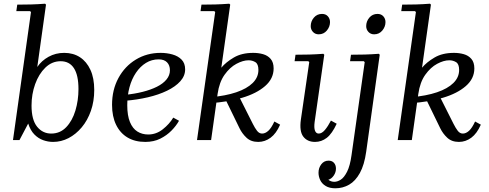

<svg xmlns="http://www.w3.org/2000/svg" viewBox="-20 -755 2638 1035"><path d="M50 0 147 -690 142 -695H68L73 -730Q112 -730 147.5 -731Q183 -732 223 -735L228 -730L181 -394Q204 -428 242 -449Q280 -470 326 -470Q375 -470 411 -446.5Q447 -423 467.5 -378.5Q488 -334 488 -270Q488 -209 470 -157.5Q452 -106 420.5 -68.5Q389 -31 349.5 -10.5Q310 10 266 10Q239 10 212.5 0.5Q186 -9 165 -30.5Q144 -52 132 -89L85 0ZM150 -186Q150 -109 180 -72Q210 -35 256 -35Q304 -35 337 -69.5Q370 -104 386.5 -159Q403 -214 403 -275Q403 -350 378.5 -387.5Q354 -425 307 -425Q260 -425 224.5 -390.5Q189 -356 169.5 -301.5Q150 -247 150 -186Z M763 10Q708 10 668 -13.5Q628 -37 606 -82Q584 -127 584 -190Q584 -271 618.5 -334.5Q653 -398 712.5 -434Q772 -470 846 -470Q879 -470 909.5 -461.5Q940 -453 959 -433.5Q978 -414 978 -381Q978 -346 952 -317Q926 -288 880.5 -266Q835 -244 777 -230.5Q719 -217 656 -212V-244Q706 -249 749.5 -260Q793 -271 826 -287.5Q859 -304 877.5 -326.5Q896 -349 896 -376Q896 -403 880.5 -419Q865 -435 835 -435Q798 -435 767 -416Q736 -397 713 -363Q690 -329 678 -284.5Q666 -240 666 -188Q666 -132 680.5 -97Q695 -62 720.5 -46Q746 -30 779 -30Q822 -30 857.5 -58Q893 -86 914 -121L945 -104Q930 -77 904.5 -51Q879 -25 844 -7.5Q809 10 763 10Z M1372 10Q1333 10 1309 -12.5Q1285 -35 1271 -64L1196 -218L1270 -232L1343 -87Q1354 -65 1365.5 -50Q1377 -35 1393 -35Q1410 -35 1426.5 -50Q1443 -65 1459 -100L1490 -83Q1469 -35 1438.5 -12.5Q1408 10 1372 10ZM1345 -470Q1373 -470 1398 -463Q1423 -456 1439 -437.5Q1455 -419 1455 -386Q1455 -331 1409 -291Q1363 -251 1285.5 -228Q1208 -205 1113 -199L1115 -231Q1196 -238 1253.5 -257.5Q1311 -277 1342 -307.5Q1373 -338 1373 -378Q1373 -410 1356.5 -420Q1340 -430 1320 -430Q1290 -430 1254.5 -411Q1219 -392 1190.5 -352Q1162 -312 1153 -249L1118 0H1042L1140 -690L1135 -695H1061L1066 -730Q1105 -730 1140.5 -731Q1176 -732 1216 -735L1221 -730L1173 -390Q1198 -420 1240.5 -445Q1283 -470 1345 -470Z M1764 -105 1795 -88Q1770 -34 1741.5 -12Q1713 10 1678 10Q1637 10 1615 -18.5Q1593 -47 1602 -111L1647 -420L1642 -425H1568L1573 -460Q1612 -460 1647.5 -461Q1683 -462 1723 -465L1728 -460L1676 -97Q1672 -66 1678 -50.5Q1684 -35 1698 -35Q1715 -35 1731.5 -54.5Q1748 -74 1764 -105ZM1698 -570Q1679 -570 1667 -583Q1655 -596 1655 -614Q1655 -640 1672 -660Q1689 -680 1716 -680Q1736 -680 1747.5 -667Q1759 -654 1759 -636Q1759 -611 1742 -590.5Q1725 -570 1698 -570Z M2022 -465 2027 -460 1954 63Q1944 134 1920 177.5Q1896 221 1862 240.5Q1828 260 1788 260Q1756 260 1735.5 247.5Q1715 235 1706 215.5Q1697 196 1697 176Q1697 150 1712 130.5Q1727 111 1751 111Q1770 111 1780.5 123Q1791 135 1791 154Q1791 174 1779 191.5Q1767 209 1750 214Q1764 225 1782 225Q1799 225 1817 213.5Q1835 202 1851 170.5Q1867 139 1875 81L1946 -420L1941 -425H1867L1872 -460Q1911 -460 1946.5 -461Q1982 -462 2022 -465ZM1997 -570Q1978 -570 1966 -583Q1954 -596 1954 -614Q1954 -640 1971 -660Q1988 -680 2015 -680Q2035 -680 2046.5 -667Q2058 -654 2058 -636Q2058 -611 2041 -590.5Q2024 -570 1997 -570Z M2454 10Q2415 10 2391 -12.5Q2367 -35 2353 -64L2278 -218L2352 -232L2425 -87Q2436 -65 2447.5 -50Q2459 -35 2475 -35Q2492 -35 2508.5 -50Q2525 -65 2541 -100L2572 -83Q2551 -35 2520.5 -12.5Q2490 10 2454 10ZM2427 -470Q2455 -470 2480 -463Q2505 -456 2521 -437.5Q2537 -419 2537 -386Q2537 -331 2491 -291Q2445 -251 2367.5 -228Q2290 -205 2195 -199L2197 -231Q2278 -238 2335.5 -257.5Q2393 -277 2424 -307.5Q2455 -338 2455 -378Q2455 -410 2438.5 -420Q2422 -430 2402 -430Q2372 -430 2336.5 -411Q2301 -392 2272.5 -352Q2244 -312 2235 -249L2200 0H2124L2222 -690L2217 -695H2143L2148 -730Q2187 -730 2222.5 -731Q2258 -732 2298 -735L2303 -730L2255 -390Q2280 -420 2322.5 -445Q2365 -470 2427 -470Z"/></svg>

Font: Brygada 1918
Style: Italic
Weight: 400
Italic angle: -8°
Designer: Mateusz Machalski | Borys Kosmynka | Przemek Hoffer
Foundry: NIEPODLEGLA 2018
Version: Version 3.006